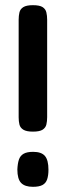

<svg xmlns="http://www.w3.org/2000/svg" viewBox="-20 -711 259 741"><path d="M107 -203Q82 -203 70 -210.5Q58 -218 55 -230.5Q52 -243 52 -258V-635Q52 -650 55 -663Q58 -676 70 -683.5Q82 -691 107 -691Q133 -691 144.5 -683.5Q156 -676 159 -663Q162 -650 162 -635V-259Q162 -243 159 -230.5Q156 -218 144.5 -210.5Q133 -203 107 -203ZM107 10Q76 10 61.5 -5Q47 -20 47 -57Q48 -80 53 -95Q58 -110 71 -117.5Q84 -125 108 -125Q140 -125 153.5 -109Q167 -93 167 -56Q167 -34 162 -19Q157 -4 144 3Q131 10 107 10Z"/></svg>

Font: Fredoka Condensed Medium
Style: Regular
Weight: 500
Width: 3
Designer: Ben Nathan
Foundry: Milena B. Brandão, Ben Nathan
Version: Version 2.001